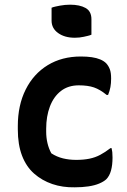

<svg xmlns="http://www.w3.org/2000/svg" viewBox="-20 -788 540 819"><path d="M325 -547Q351 -547 371.5 -544Q392 -541 407.5 -534.5Q423 -528 433 -518Q443 -507 448.5 -492.5Q454 -478 454 -453Q454 -433 451 -416.5Q448 -400 441 -383H435Q407 -406 381 -415Q355 -424 316 -424Q271 -424 240 -400Q209 -376 193 -334Q177 -292 177 -239V-226Q177 -201 182.5 -177.5Q188 -154 199 -134Q222 -119 248.5 -112.5Q275 -106 305 -106Q336 -106 361 -111Q386 -116 407.5 -127.5Q429 -139 451 -156H456Q458 -148 459 -139Q460 -130 460 -116Q460 -84 453.5 -60.5Q447 -37 433 -23Q422 -13 403 -5Q384 3 357.5 7Q331 11 299 11Q247 12 203 -3Q159 -18 125.5 -47.5Q92 -77 74 -124Q56 -171 56 -236V-250Q56 -339 89.5 -406Q123 -473 183.5 -510Q244 -547 325 -547ZM200 -755Q207 -758 216.5 -760Q226 -762 236 -764Q246 -766 257.5 -767Q269 -768 279 -768Q320 -768 345 -754Q370 -740 370 -706V-640Q363 -637 354.5 -635Q346 -633 337 -631Q328 -629 318.5 -628Q309 -627 299 -627Q256 -627 228 -647Q200 -667 200 -700Z"/></svg>

Font: Recursive Casual SemiBold
Style: Regular
Weight: 600
Version: Version 1.047